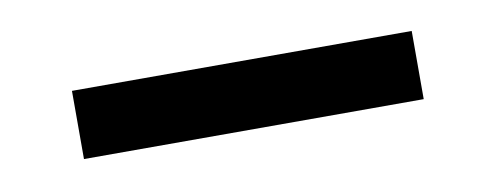

<svg xmlns="http://www.w3.org/2000/svg" viewBox="-26 -770 480 188"><g transform="rotate(-10 214.0 -676.0)"><path d="M47.9 -642.6H385.7V-710.4H47.9Z"/></g></svg>

Font: Stoke
Style: Regular
Weight: 400
Designer: Nicole Fally
Foundry: Nicole Fally
Version: Version 1.002